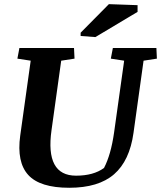

<svg xmlns="http://www.w3.org/2000/svg" viewBox="-20 -891 773 922"><path d="M77.1 -239.7 127.4 -599.6 63.5 -609.4 73.2 -660.6H335.4L337.9 -609.4L273.9 -599.6L227.5 -266.6Q196.3 -47.4 345.2 -47.4Q429.2 -47.4 479.5 -84.5Q512.7 -147.9 527.8 -254.4L576.2 -599.6L512.2 -609.4L522 -660.6H731L733.4 -609.4L669.4 -599.6L621.1 -252.9Q602.5 -119.1 527.8 -54.2Q453.1 10.7 312.5 10.7Q171.9 10.7 115.7 -50.8Q59.6 -112.3 77.1 -239.7ZM367.2 -733.9 502.9 -871.1 640.6 -866.2V-834L438 -712.9L367.2 -718.3Z"/></svg>

Font: NoticiaText-BoldItalic
Style: Bold Italic
Weight: 700
Italic angle: -8°
Designer: JM Sole
Foundry: JM Sole
Version: Version 1.003